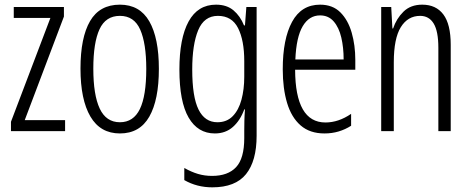

<svg xmlns="http://www.w3.org/2000/svg" viewBox="-20 -562 2018 823"><path d="M259 0H27V-40L196 -485H39V-532H254V-491L86 -47H259Z M661 -267Q661 -134 620 -62Q579 10 494 10Q410 10 367.5 -62.5Q325 -135 325 -268Q325 -401 366 -471.5Q407 -542 494 -542Q579 -542 620 -470.5Q661 -399 661 -267ZM380 -268Q380 -155 407.5 -96.5Q435 -38 494 -38Q552 -38 579.5 -94.5Q607 -151 607 -267Q607 -376 581 -435Q555 -494 494 -494Q433 -494 406.5 -436.5Q380 -379 380 -268Z M906 -542Q952 -542 981 -517.5Q1010 -493 1026 -453H1030L1036 -532H1080V20Q1080 128 1034.5 184.5Q989 241 890 241Q824 241 770 210V158Q800 175 828.5 183.5Q857 192 889 192Q957 192 992 154.5Q1027 117 1027 30V-2Q1027 -21 1027.5 -43.5Q1028 -66 1030 -93H1027Q1010 -46 978.5 -18Q947 10 901 10Q828 10 788.5 -58Q749 -126 749 -264Q749 -398 788.5 -470Q828 -542 906 -542ZM914 -494Q855 -494 829.5 -432.5Q804 -371 804 -264Q804 -147 831 -92.5Q858 -38 912 -38Q952 -38 977.5 -64Q1003 -90 1015 -134.5Q1027 -179 1027 -233V-300Q1027 -389 1000.5 -441.5Q974 -494 914 -494Z M1352 -542Q1406 -542 1439 -509Q1472 -476 1487.5 -422Q1503 -368 1503 -305V-263H1245Q1246 -37 1375 -37Q1431 -37 1485 -74V-23Q1460 -7 1431.5 1.5Q1403 10 1371 10Q1308 10 1268.5 -24.5Q1229 -59 1210.5 -121Q1192 -183 1192 -265Q1192 -395 1232 -468.5Q1272 -542 1352 -542ZM1352 -496Q1305 -496 1277.5 -449.5Q1250 -403 1246 -307H1453Q1453 -358 1443 -401Q1433 -444 1410.5 -470Q1388 -496 1352 -496Z M1790 -542Q1849 -542 1880.5 -500Q1912 -458 1912 -370V0H1859V-357Q1859 -428 1839 -461Q1819 -494 1781 -494Q1728 -494 1698 -445.5Q1668 -397 1668 -295V0H1614V-532H1657L1662 -440H1665Q1679 -482 1709.5 -512Q1740 -542 1790 -542Z"/></svg>

Font: Noto Sans Malayalam ExtraCondensed Light
Style: Regular
Weight: 300
Width: 2
Designer: Jelle Bosma - Monotype Design Team
Foundry: Monotype Imaging Inc.
Version: Version 2.104; ttfautohint (v1.8.4.7-5d5b)